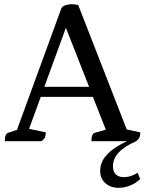

<svg xmlns="http://www.w3.org/2000/svg" viewBox="-20 -675 694 918"><path d="M3 0Q3 -35 19 -40L61 -54L273 -634Q278 -646 294.5 -650.5Q311 -655 323 -655Q338 -655 354 -651L586 -56L651 -42Q651 -28 647 -18.5Q643 -9 631 0H417Q417 -35 433 -40L486 -55L424 -212H175L119 -59L199 -42Q199 -28 195 -18.5Q191 -9 178 0ZM192 -260H406L295 -542ZM549 223Q508 223 483.5 200.5Q459 178 459 142Q459 96 496.5 59Q534 22 614 -12L632 0Q520 48 520 119Q520 172 574 172Q605 172 638 151L650 181Q633 199 604.5 211Q576 223 549 223Z"/></svg>

Font: Petrona Medium
Style: Regular
Weight: 500
Designer: Ringo R. Seeber
Foundry: Ringo R. Seeber
Version: Version 2.001; ttfautohint (v1.8.3)